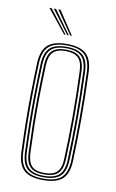

<svg xmlns="http://www.w3.org/2000/svg" viewBox="-86 -797 512 850"><g transform="rotate(10 170.0 -372.0)"><path d="M170.2 6Q110.5 6 83.5 -18.9Q56.5 -43.8 54.2 -101Q51.5 -169.5 50.5 -232Q49.5 -294.5 50.5 -359Q51.5 -423.5 54.2 -498Q56.5 -556 83.6 -581Q110.8 -606 170.2 -606Q228.5 -606 256.2 -581.6Q284 -557.2 286.2 -498Q290.2 -387.2 290.1 -293.5Q290 -199.8 286.2 -101Q284 -43.8 257 -18.9Q230 6 170.2 6ZM170.2 -0.5Q226 -0.5 251.1 -23.9Q276.2 -47.2 278.2 -101.2Q282 -200 282.1 -293.6Q282.2 -387.2 278.2 -497.8Q276.2 -552.2 251.1 -575.9Q226 -599.5 170.2 -599.5Q114.5 -599.5 89.4 -575.9Q64.2 -552.2 62.2 -497.8Q59.5 -424 58.5 -359.5Q57.5 -295 58.5 -232.4Q59.5 -169.8 62.2 -101.2Q64.2 -47.8 89.2 -24.1Q114.2 -0.5 170.2 -0.5ZM170.2 -6.8Q118 -6.8 95.1 -29.1Q72.2 -51.5 70.2 -101.5Q67.5 -170.2 66.5 -232.4Q65.5 -294.5 66.5 -358.8Q67.5 -423 70.2 -497.5Q72.2 -548.2 95.2 -570.8Q118.2 -593.2 170.2 -593.2Q219.8 -593.2 244.1 -571.9Q268.5 -550.5 270.2 -497.2Q273 -421 273.8 -353.5Q274.5 -286 273.6 -223.9Q272.8 -161.8 270.2 -101.8Q268.5 -50.8 245.1 -28.8Q221.8 -6.8 170.2 -6.8ZM170.2 -13.2Q217.8 -13.2 239.1 -33.9Q260.5 -54.5 262.2 -102Q266 -201.5 266.1 -294.1Q266.2 -386.8 262.2 -497Q260.5 -546.2 238.5 -566.5Q216.5 -586.8 170.2 -586.8Q123 -586.8 101.6 -566Q80.2 -545.2 78.2 -497.2Q75.5 -423.2 74.5 -358.9Q73.5 -294.5 74.5 -232.1Q75.5 -169.8 78.2 -102Q80.2 -54.5 101.5 -33.9Q122.8 -13.2 170.2 -13.2ZM170.2 -19.5Q127 -19.5 107.5 -38.8Q88 -58 86.2 -102.2Q83.8 -164 82.6 -224.5Q81.5 -285 82.4 -351.5Q83.2 -418 86.2 -497.2Q88 -541.8 107.6 -561.1Q127.2 -580.5 170.2 -580.5Q213.5 -580.5 233 -561Q252.5 -541.5 254.2 -496.8Q258.2 -386.2 258.2 -294.2Q258.2 -202.2 254.2 -102.2Q252.5 -58 233 -38.8Q213.5 -19.5 170.2 -19.5ZM170.2 -26Q209 -26 226.9 -43.6Q244.8 -61.2 246.2 -102.5Q250 -197.5 250.2 -289.6Q250.5 -381.8 246.2 -496.5Q244.8 -539.8 226.1 -556.9Q207.5 -574 170.2 -574Q131 -574 113.5 -556Q96 -538 94.2 -497Q91.2 -417 90.4 -350.6Q89.5 -284.2 90.6 -224.2Q91.8 -164.2 94.2 -102.5Q96 -62.8 112.9 -44.4Q129.8 -26 170.2 -26ZM150 -645 65.5 -750H75.5L157 -645ZM164 -645 85.5 -750H95.5L171 -645ZM178 -645 105.5 -750H115.5L185 -645Z"/></g></svg>

Font: Big Shoulders Inline Text SC Thin
Style: Regular
Weight: 100
Designer: Patric King
Foundry: XO Type Co
Version: Version 2.002